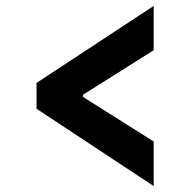

<svg xmlns="http://www.w3.org/2000/svg" viewBox="-20 -624 640 646"><path d="M497 2 103 -258V-345L497 -604V-455L259 -305V-298L497 -148Z"/></svg>

Font: Aneliza
Style: Bold
Weight: 700
Designer: Mike Abbink, Paul van der Laan, Pieter van Rosmalen
Foundry: Bold Monday
Version: Version 3.0